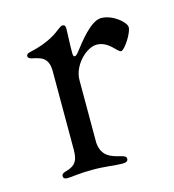

<svg xmlns="http://www.w3.org/2000/svg" viewBox="-77 -520 538 592"><g transform="rotate(-15 191.5 -224.0)"><path d="M67.5 5C84.5 5 102.6 0 149.9 0C189.6 0 220.2 5.7 243.3 5.7C253.9 5.7 261 2.8 261 -5C261 -11.7 256.7 -14.6 245.4 -17.4C215.2 -24.9 185 -32.3 181.5 -77.8V-277C181.5 -325.3 228.3 -369.3 260.3 -369.3C299.4 -369.3 317.5 -330.3 328.8 -330.3C339.8 -330.3 370.4 -377.1 370.4 -395.6C370.4 -412.3 331.3 -445 295.1 -445C261.7 -445 219.8 -388.5 199.9 -362.9C194.2 -355.5 190.7 -352.3 186.4 -352.3C181.5 -352.3 181.5 -358.7 181.5 -367.5C181.5 -397.7 183.6 -422.9 183.6 -441.1C183.6 -451.3 180 -453.8 174.4 -453.8C170.8 -453.8 167.3 -451.7 161.9 -447.8C145.6 -435 117.9 -413.7 57.9 -400.6C49.7 -399.1 45.1 -396 45.1 -390.3C45.1 -384.6 49.7 -382.1 56.8 -380.3C81.3 -374.6 109 -371.8 109 -325.6V-70.7H108.7C109 -29.1 87.4 -22 66.4 -16C59.3 -13.8 54.7 -11 54.7 -4.6C54.7 2.5 60 5 67.5 5Z"/></g></svg>

Font: Margiela Serif
Style: Regular
Weight: 400
Designer: Andreas Faust, Stefan Endress
Version: Version 1.002;FEAKit 1.0